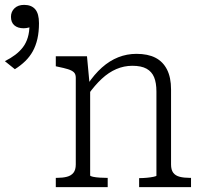

<svg xmlns="http://www.w3.org/2000/svg" viewBox="-206 -768 849 788"><path d="M23 0V-38H27Q51 -38 68.5 -42.5Q86 -47 95.5 -59Q105 -71 105 -93V-449Q105 -464 97 -471.5Q89 -479 73 -484Q57 -489 32 -494L23 -496V-537H151L162 -419L164 -415V-48Q164 -45 175.5 -42.5Q187 -40 203 -39Q219 -38 232 -38H236V0ZM578 0H365V-37H368Q381 -37 397 -38.5Q413 -40 424.5 -42.5Q436 -45 436 -47V-392Q436 -428 426.5 -451Q417 -474 395.5 -486Q374 -498 337 -498Q303 -498 271.5 -484.5Q240 -471 211.5 -444.5Q183 -418 156 -380L153 -421Q181 -463 212.5 -491Q244 -519 279.5 -533Q315 -547 354 -547Q401 -547 432 -531Q463 -515 479.5 -482.5Q496 -450 496 -401V-93Q496 -71 505 -59Q514 -47 531.5 -42.5Q549 -38 573 -38H578ZM-145 -484 -186 -517Q-162 -529 -143.5 -543Q-125 -557 -112 -574Q-99 -591 -92 -614Q-85 -637 -85 -666H-69Q-77 -658 -87.5 -655Q-98 -652 -109 -652Q-133 -652 -147 -664Q-161 -676 -161 -699Q-161 -720 -146.5 -734Q-132 -748 -107 -748Q-77 -748 -61.5 -730Q-46 -712 -46 -673Q-46 -637 -52.5 -608.5Q-59 -580 -71.5 -557.5Q-84 -535 -102.5 -517Q-121 -499 -145 -484Z"/></svg>

Font: Roboto Serif SemiCondensed ExtraLight
Style: Regular
Weight: 250
Width: 4
Designer: Greg Gazdowicz
Foundry: Commercial Type
Version: Version 1.007